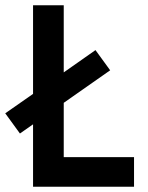

<svg xmlns="http://www.w3.org/2000/svg" viewBox="-49 -712 565 732"><path d="M462 0V-113H194V-320L371 -444L315 -521L194 -436V-692H77V-354L-29 -280L27 -203L77 -238V0Z"/></svg>

Font: TitilliumText22L
Style: 800 wt
Weight: 800
Designer: Campivisivi
Foundry: Campivisivi
Version: 1.000